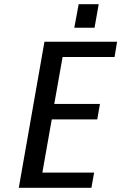

<svg xmlns="http://www.w3.org/2000/svg" viewBox="-20 -900 581 920"><path d="M70 0 193 -700H541L529 -627H280L240 -402H459L446 -328H228L183 -73H431L418 0ZM336 -767 357 -880H453L433 -767Z"/></svg>

Font: Cuprum Medium
Style: Italic
Weight: 500
Italic angle: -10°
Version: Version 3.000